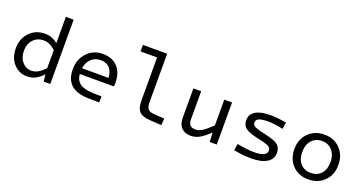

<svg xmlns="http://www.w3.org/2000/svg" viewBox="-39 -1344 3761 1993"><g transform="rotate(20 1842.0 -347.5)"><path d="M266 9Q177 9 118 -57Q59 -123 59 -227Q59 -334 125.5 -403Q192 -472 294 -472Q335 -472 369.5 -459Q404 -446 436 -419V-710H522V0H449L441 -77Q397 -31 356.5 -11Q316 9 266 9ZM307 -402Q235 -402 191 -354.5Q147 -307 147 -230Q147 -156 187.5 -109Q228 -62 290 -62Q327 -62 360.5 -81Q394 -100 436 -142V-343Q403 -373 371.5 -387.5Q340 -402 307 -402Z M971 -63 1067 -60 1064 7 946 5Q817 3 753 -54.5Q689 -112 689 -225Q689 -336 757.5 -408Q826 -480 931 -480Q1036 -480 1095 -416.5Q1154 -353 1154 -238Q1154 -227 1153 -218Q1152 -209 1151 -202H774Q781 -132 827.5 -99Q874 -66 971 -63ZM931 -412Q870 -412 827.5 -372.5Q785 -333 776 -266H1069Q1064 -338 1029 -375Q994 -412 931 -412Z M1470 -165V-638H1287V-710H1555V-174Q1555 -121 1575.5 -98.5Q1596 -76 1647 -74L1756 -67L1751 7L1632 0Q1540 -5 1505 -41Q1470 -77 1470 -165Z M2361 -465V0H2283L2278 -103Q2213 -41 2168 -17Q2123 7 2075 7Q2007 7 1970.5 -31.5Q1934 -70 1934 -141V-465H2020V-156Q2020 -112 2039.5 -91.5Q2059 -71 2099 -71Q2134 -71 2172.5 -95Q2211 -119 2275 -180V-465Z M2978 -130Q2978 -63 2917.5 -25Q2857 13 2746 13Q2697 13 2649.5 8Q2602 3 2550 -7L2563 -80Q2612 -70 2661.5 -64Q2711 -58 2747 -58Q2820 -58 2855.5 -74.5Q2891 -91 2891 -124Q2891 -151 2871.5 -165.5Q2852 -180 2802 -192L2715 -212Q2630 -233 2596 -261Q2562 -289 2562 -345Q2562 -410 2619 -444Q2676 -478 2786 -478Q2820 -478 2868 -473Q2916 -468 2959 -460L2947 -387Q2902 -397 2859.5 -402.5Q2817 -408 2785 -408Q2716 -408 2683 -394.5Q2650 -381 2650 -352Q2650 -326 2669.5 -312.5Q2689 -299 2738 -286L2824 -266Q2910 -246 2944 -217Q2978 -188 2978 -130Z M3620 -231Q3620 -122 3551.5 -53.5Q3483 15 3375 15Q3268 15 3201 -54Q3134 -123 3134 -234Q3134 -342 3203 -411Q3272 -480 3379 -480Q3485 -480 3552.5 -410.5Q3620 -341 3620 -231ZM3221 -233Q3221 -152 3263.5 -104.5Q3306 -57 3377 -57Q3449 -57 3491 -104Q3533 -151 3533 -232Q3533 -311 3490 -360Q3447 -409 3377 -409Q3307 -409 3264 -361Q3221 -313 3221 -233Z"/></g></svg>

Font: Intel One Mono
Style: Regular
Weight: 400
Monospace: yes
Designer: Fred Shallcrass
Foundry: Frere-Jones Type LLC
Version: Version 1.400;hotconv 1.1.0;makeotfexe 2.6.0;FJTRelease1.4